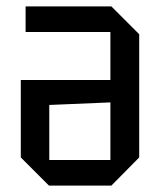

<svg xmlns="http://www.w3.org/2000/svg" viewBox="-20 -580 500 600"><path d="M415 -473V-88L328 0H133L45 -88V-330H325V-480H60V-560H328ZM325 -260 134 -252V-80H325Z"/></svg>

Font: Tektur SemiCondensed
Style: Regular
Weight: 400
Width: 4
Designer: Adam Jagosz
Foundry: Adam Jagosz
Version: Version 1.005;gftools[0.9.30]